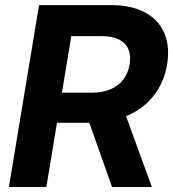

<svg xmlns="http://www.w3.org/2000/svg" viewBox="-20 -748 693 768"><path d="M15.6 0 136.2 -727.5H423.3Q505.9 -727.5 560.1 -698.2Q614.3 -668.9 637.2 -615.5Q660.2 -562 648.4 -489.7Q636.2 -418 595 -365.5Q553.7 -313 488.5 -284.9Q423.3 -256.8 339.4 -256.8H147.5L167 -377.4H348.6Q391.1 -377.4 422.6 -391.1Q454.1 -404.8 473.4 -430.2Q492.7 -455.6 498.5 -490.7Q507.3 -544.9 478 -574.2Q448.7 -603.5 385.7 -603.5H265.1L165.5 0ZM428.2 0 311.5 -329.6H467.3L587.4 0Z"/></svg>

Font: Inter 24pt
Style: Bold Italic
Weight: 700
Italic angle: -9.3988°
Version: Version 4.001;git-66647c0bb